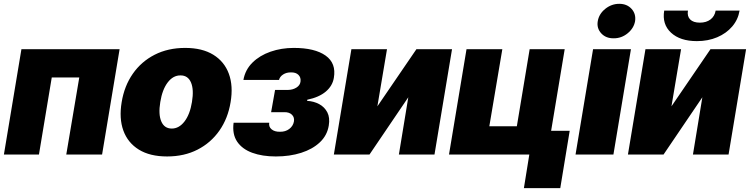

<svg xmlns="http://www.w3.org/2000/svg" viewBox="-28 -801 3886 995"><path d="M-7.8 0 83 -545.9H591.8L501 0H315.4L382.8 -399.4H240.2L173.8 0Z M837.9 9.8Q749 9.8 691.7 -25.6Q634.3 -61 611.3 -124.3Q588.4 -187.5 602.5 -271.5Q616.2 -355.5 660.2 -418.7Q704.1 -481.9 773.4 -517.3Q842.8 -552.7 931.6 -552.7Q1020 -552.7 1077.4 -517.3Q1134.8 -481.9 1158 -418.7Q1181.2 -355.5 1167 -271.5Q1153.3 -187.5 1109.1 -124.3Q1064.9 -61 995.8 -25.6Q926.8 9.8 837.9 9.8ZM862.3 -134.8Q899.9 -134.8 928.2 -171.6Q956.5 -208.5 966.8 -272.5Q977.5 -336.9 961.7 -373.8Q945.8 -410.6 907.2 -410.2Q869.1 -410.6 841.1 -373.8Q813 -336.9 802.7 -272.5Q792 -208.5 807.9 -171.6Q823.7 -134.8 862.3 -134.8Z M1182.6 -165H1367.2Q1363.8 -144 1379.4 -130.9Q1395 -117.7 1422.9 -118.2Q1451.2 -117.7 1470.9 -132.6Q1490.7 -147.5 1495.1 -170.9Q1499 -192.4 1485.1 -206.3Q1471.2 -220.2 1445.3 -219.7H1377L1397.5 -335H1464.8Q1489.7 -335.4 1508.3 -347.2Q1526.9 -358.9 1529.3 -377.9Q1532.2 -399.4 1518.8 -412.8Q1505.4 -426.3 1480.5 -425.8Q1456.5 -426.3 1439.2 -415Q1421.9 -403.8 1418 -386.7H1233.4Q1242.7 -439.5 1280.3 -476.6Q1317.9 -513.7 1374 -533.2Q1430.2 -552.7 1494.1 -552.7Q1603.5 -552.7 1659.4 -512.9Q1715.3 -473.1 1702.1 -397.5Q1695.3 -356 1660.4 -326.4Q1625.5 -296.9 1564.5 -284.2L1563.5 -278.3Q1598.1 -276.4 1626 -261.5Q1653.8 -246.6 1668.2 -219Q1682.6 -191.4 1675.8 -150.4Q1667.5 -99.1 1629.6 -63.5Q1591.8 -27.8 1532.7 -9Q1473.6 9.8 1401.4 9.8Q1331.1 9.8 1279.1 -9.3Q1227.1 -28.3 1200.9 -67.1Q1174.8 -106 1182.6 -165Z M1927.7 -250 2129.9 -545.9H2314.5L2223.6 0H2039.1L2087.9 -296.9L1886.7 0H1702.1L1793 -545.9H1977.5Z M2898.4 -545.9 2807.6 0H2298.8L2389.6 -545.9H2575.2L2507.8 -146.5H2650.4L2716.8 -545.9ZM2924.3 -123 2875.5 173.8H2687L2734.9 -123Z M2954.6 0 3045.4 -545.9H3241.7L3150.9 0ZM3151.9 -602.5Q3111.8 -602.1 3087.6 -628.4Q3063.5 -654.8 3069.8 -691.4Q3076.2 -729 3108.6 -755.1Q3141.1 -781.2 3181.2 -781.2Q3221.2 -781.2 3244.9 -755.1Q3268.6 -729 3263.2 -691.4Q3256.8 -654.8 3224.6 -628.4Q3192.4 -602.1 3151.9 -602.5Z M3451.7 -250 3653.8 -545.9H3838.4L3747.6 0H3563L3611.8 -296.9L3410.6 0H3226.1L3316.9 -545.9H3501.5ZM3583.5 -587.9Q3496.6 -587.9 3449.5 -631.6Q3402.3 -675.3 3414.1 -746.1H3537.1Q3532.2 -716.8 3548.6 -700.2Q3564.9 -683.6 3599.1 -683.6Q3632.3 -683.6 3654.1 -700.2Q3675.8 -716.8 3680.7 -746.1H3804.7Q3796.9 -699.2 3766.4 -663.6Q3735.8 -627.9 3688.7 -607.9Q3641.6 -587.9 3583.5 -587.9Z"/></svg>

Font: Inter Tight Black
Style: Italic
Weight: 900
Italic angle: -9.39999°
Designer: Rasmus Andersson
Foundry: rsms
Version: Version 3.004; ttfautohint (v1.8.4.7-5d5b)